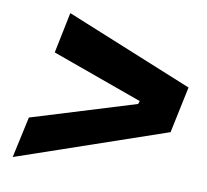

<svg xmlns="http://www.w3.org/2000/svg" viewBox="-65 -699 730 677"><g transform="rotate(10 300.0 -360.5)"><path d="M22 -93 555 -276 590 -442 134 -628 104 -482 429 -365 425 -354 54 -240Z"/></g></svg>

Font: Mona Sans
Style: Bold Italic
Weight: 700
Italic angle: -11.7°
Designer: Deni Anggara
Foundry: GitHub
Version: Version 2.000;Glyphs 3.2.3 (3260)